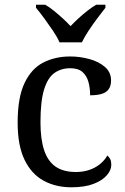

<svg xmlns="http://www.w3.org/2000/svg" viewBox="-20 -786 532 816"><path d="M283 10Q217 10 165.5 -18Q114 -46 84.5 -106.5Q55 -167 55 -265Q55 -372 84.5 -433.5Q114 -495 164.5 -520.5Q215 -546 278 -546Q320 -546 360 -535Q400 -524 426 -501.5Q452 -479 452 -444Q452 -421 442 -407Q432 -393 412.5 -387Q393 -381 363 -381Q363 -413 355.5 -439Q348 -465 330 -480.5Q312 -496 278 -496Q240 -496 211.5 -476Q183 -456 167.5 -406Q152 -356 152 -266Q152 -195 167.5 -148Q183 -101 216 -78Q249 -55 303 -55Q334 -55 360 -64Q386 -73 405.5 -89Q425 -105 436 -125Q444 -119 448.5 -109.5Q453 -100 453 -86Q453 -63 434 -41Q415 -19 377.5 -4.5Q340 10 283 10ZM233 -606Q223 -629 205 -655.5Q187 -682 168 -708Q149 -734 133 -753V-766H172Q191 -755 210 -739.5Q229 -724 247 -707.5Q265 -691 280 -675Q295 -691 313 -707.5Q331 -724 350.5 -739.5Q370 -755 389 -766H428V-753Q413 -734 393.5 -708Q374 -682 356.5 -655.5Q339 -629 328 -606Z"/></svg>

Font: Noto Serif Lao
Style: Regular
Weight: 400
Designer: Monotype Design Team
Foundry: Monotype Imaging Inc.
Version: Version 2.003